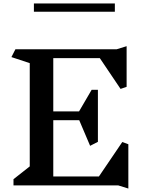

<svg xmlns="http://www.w3.org/2000/svg" viewBox="-20 -1071 855 1110"><path d="M664 1H58V-35L152 -109V-706L46 -741L69 -786H654L712 -804V-569L677 -557L557 -735H288V-427H437L510 -552H546V-251L501 -228L438 -376H288V-51H552L687 -250L722 -237V19ZM176 -1051H644V-1003H176Z"/></svg>

Font: Inknut Antiqua Medium
Style: Regular
Weight: 500
Designer: Claus Eggers Sørensen
Foundry: Claus Eggers Sørensen
Version: Version 1.003; ttfautohint (v1.8.2) -l 8 -r 50 -G 200 -x 14 